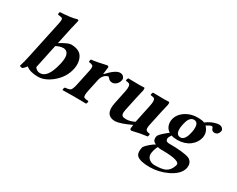

<svg xmlns="http://www.w3.org/2000/svg" viewBox="-116 -1206 2406 1953"><g transform="rotate(30 1087.5 -230.0)"><path d="M101.1 -127 194.3 -564.9Q205.6 -616.7 195.8 -627.4Q186.5 -636.2 142.1 -640.1Q138.2 -654.3 146 -671.9Q271 -677.2 339.4 -698.2Q353.5 -696.3 352.5 -685.1Q352.1 -683.1 328.1 -583L286.6 -388.2Q375.5 -443.4 411.1 -443.8Q503.4 -442.9 537.6 -393.1Q576.7 -334 560.5 -248.5Q560.1 -245.1 559.6 -243.2Q536.1 -132.8 439.9 -55.2Q358.9 10.3 277.8 9.8Q184.1 9.3 140.1 -29.8Q120.1 -2.4 99.1 13.2Q85.4 12.7 66.9 5.9Q85.4 -52.7 101.1 -127ZM277.8 -348.1 218.3 -66.9Q240.7 -32.2 281.7 -32.2Q369.1 -32.2 412.1 -209.5Q414.6 -220.2 417 -230Q441.9 -346.7 384.8 -368.7Q373.5 -372.6 361.3 -373Q320.8 -372.6 277.8 -348.1Z M827.1 -268.1 795.9 -122.1Q782.2 -57.1 796.4 -43.9Q807.1 -34.7 848.6 -32.2Q855.5 -23.9 846.2 -4.4Q843.8 0 841.8 2Q755.9 0 705.1 0Q651.4 0 567.4 2Q560.5 -6.3 570.3 -25.4Q572.8 -29.8 574.7 -32.2Q624 -36.1 637.7 -48.3Q653.8 -64.5 666 -122.1L705.6 -309.1Q715.8 -357.4 700.2 -368.7Q688.5 -376.5 655.8 -379.9Q653.8 -397.5 660.2 -411.1Q720.2 -417 833.5 -443.8Q852.1 -443.8 853 -429.7Q853 -427.7 852.5 -426.8Q852.5 -425.8 842.8 -348.1H847.2Q934.6 -443.4 986.3 -443.8Q1022 -443.8 1036.6 -414.6Q1043 -400.9 1040.5 -388.2Q1030.8 -342.8 993.2 -322.8Q979.5 -315.9 967.8 -315.4Q936 -315.9 922.4 -332Q908.7 -348.6 904.8 -350.1Q901.9 -351.1 900.4 -351.1Q885.3 -350.1 864.7 -334Q836.4 -309.6 827.1 -268.1Z M1509.8 -132.8Q1498.5 -80.1 1516.6 -66.9Q1529.3 -58.1 1558.6 -55.2Q1560.5 -37.1 1553.7 -22.9Q1466.3 -11.7 1380.4 9.8Q1359.9 7.8 1361.3 -6.8Q1361.3 -8.3 1366.2 -50.8Q1247.6 5.4 1186.5 9.8Q1059.6 7.8 1092.8 -149.9L1125.5 -306.2Q1141.1 -380.9 1115.2 -395Q1103.5 -400.9 1079.1 -401.9Q1072.3 -410.2 1081.5 -429.7Q1084 -434.1 1086.4 -436Q1172.4 -434.1 1217.8 -434.1Q1239.7 -434.1 1275.4 -436Q1282.7 -424.8 1278.3 -401.9Q1276.4 -393.6 1273.9 -384.3Q1267.6 -360.8 1256.3 -308.1Q1255.9 -306.6 1255.9 -306.2L1220.2 -139.2Q1207 -76.2 1242.7 -66.9Q1253.9 -64.5 1274.4 -64Q1323.2 -64.9 1371.6 -90.8Q1374.5 -107.4 1377.4 -120.6L1416.5 -306.2Q1431.2 -375.5 1413.1 -390.6Q1401.9 -398.9 1370.1 -401.9Q1363.3 -410.2 1372.6 -429.7Q1375 -434.1 1377.4 -436Q1463.4 -434.1 1508.8 -434.1Q1529.3 -434.1 1566.4 -436Q1573.7 -424.8 1569.3 -401.9Q1567.4 -393.6 1564.9 -384.3Q1558.6 -360.8 1547.4 -308.1Q1546.9 -306.6 1546.9 -306.2Z M1920.4 -288.1Q1941.4 -403.3 1878.4 -405.8Q1831.1 -405.8 1810.1 -341.8Q1804.7 -325.2 1800.3 -305.2Q1775.4 -181.6 1843.8 -180.2Q1886.2 -180.2 1908.2 -242.7Q1915 -263.2 1920.4 -288.1ZM1739.3 24.9Q1710 24.4 1696.3 19Q1680.7 40.5 1668.9 96.2Q1658.2 147.5 1697.8 177.2Q1723.1 195.8 1758.8 195.8Q1844.2 195.3 1882.8 176.3Q1930.2 152.3 1948.7 93.8Q1950.7 86.9 1952.1 81.1Q1963.4 27.3 1762.2 24.9Q1751.5 24.9 1739.3 24.9ZM2120.1 -394Q2091.8 -394 2082 -420.4Q2080.6 -424.8 2080.1 -428.2Q2075.2 -439.5 2064 -439.9Q2048.3 -439.9 2015.1 -418.5Q2009.3 -414.6 2006.8 -412.1Q2057.1 -360.4 2043 -291Q2028.8 -228 1971.7 -185.1Q1913.1 -142.6 1830.6 -142.1Q1779.8 -142.6 1759.3 -152.8Q1757.3 -149.9 1752.9 -143.6Q1738.8 -122.6 1735.8 -110.8Q1732.4 -70.3 1772 -68.8Q1946.3 -68.8 2011.7 -44.4Q2022.5 -40 2027.8 -36.1Q2067.9 -4.9 2059.6 50.3Q2059.1 53.2 2058.6 55.2Q2041.5 135.7 1928.2 190.4Q1829.1 237.8 1721.7 237.8Q1616.2 237.3 1575.7 205.1Q1543.5 178.7 1557.1 109.4Q1557.6 107.4 1557.6 106Q1561.5 86.9 1612.3 43.9Q1641.1 19.5 1666 5.9Q1639.6 -4.4 1630.9 -22Q1622.6 -42.5 1627.9 -67.9Q1632.8 -91.3 1706.5 -150.9Q1718.3 -160.2 1728 -167.5Q1677.7 -198.7 1675.3 -263.7Q1674.8 -280.3 1678.2 -295.9Q1694.3 -367.7 1771 -412.1Q1827.6 -443.8 1895.5 -443.8Q1958 -443.4 1977.1 -432.1Q2035.2 -475.6 2096.2 -488.3Q2109.9 -490.7 2120.6 -491.2Q2158.7 -491.2 2171.9 -461.4Q2175.8 -451.2 2174.3 -442.9Q2162.6 -394.5 2120.1 -394Z"/></g></svg>

Font: Linux Libertine Slanted O
Style: Bold Slanted
Weight: 700
Designer: Philipp H. Poll
Foundry: Philipp H. Poll
Version: Version 5.0.0